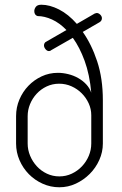

<svg xmlns="http://www.w3.org/2000/svg" viewBox="-20 -786 515 812"><path d="M330 -651Q367 -599 391 -526.5Q415 -454 415 -362V-179Q415 -143 400 -109.5Q385 -76 359.5 -50.5Q334 -25 301 -9.5Q268 6 231 6Q194 6 160.5 -9Q127 -24 102 -49.5Q77 -75 62.5 -108.5Q48 -142 48 -179V-295Q48 -332 62 -365Q76 -398 100 -423Q124 -448 156 -463Q188 -478 225 -478Q246 -478 268.5 -472.5Q291 -467 310.5 -456Q330 -445 344.5 -429.5Q359 -414 366 -394Q359 -471 338 -528.5Q317 -586 288 -626L197 -574Q193 -570 187 -570Q179 -570 172.5 -578Q166 -586 166 -594Q166 -599 168.5 -603.5Q171 -608 176 -610L261 -659Q232 -689 200 -703.5Q168 -718 139 -718Q132 -720 128.5 -725.5Q125 -731 125 -739Q125 -748 131.5 -757Q138 -766 155 -766Q190 -766 229.5 -746Q269 -726 305 -685L381 -729Q387 -731 389 -731Q397 -731 404 -724Q411 -717 411 -709Q411 -698 401 -692ZM97 -179Q97 -152 107.5 -127Q118 -102 136 -82.5Q154 -63 178.5 -51.5Q203 -40 231 -40Q259 -40 283.5 -51.5Q308 -63 326.5 -82.5Q345 -102 355.5 -127Q366 -152 366 -179V-299Q366 -325 355 -349Q344 -373 325.5 -391.5Q307 -410 282.5 -421Q258 -432 230 -432Q202 -432 177.5 -420.5Q153 -409 135 -389.5Q117 -370 107 -345.5Q97 -321 97 -295Z"/></svg>

Font: AkaAcidDosis
Style: Light
Weight: 300
Designer: Edgar Tolentino, Pablo Impallari, Igino Marini, Aka-Acid
Foundry: Edgar Tolentino, Pablo Impallari, Igino Marini, Aka-Acid
Version: Version 1.007